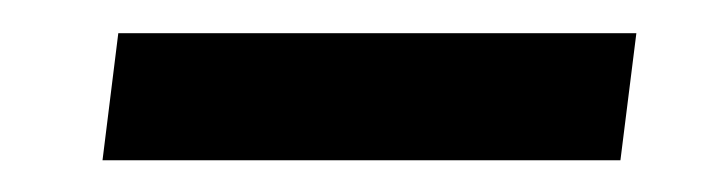

<svg xmlns="http://www.w3.org/2000/svg" viewBox="-20 -371 444 118"><path d="M371.1 -350.6H52.7L43 -272.5H361.3Z"/></svg>

Font: Guggenheim Sans Display
Style: Italic
Weight: 400
Italic angle: -7°
Designer: Modified by Tom Baber under direction of Pentagram Design 2023
Foundry: rsms
Version: Version 1.001;Glyphs 3.1.2 (3151)